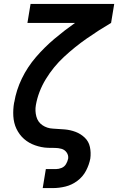

<svg xmlns="http://www.w3.org/2000/svg" viewBox="-20 -755 616 980"><path d="M198 205H250Q282 205 314.5 197Q347 189 375 168Q403 147 419 116.5Q435 86 441 54Q445 24 439 -4.5Q433 -33 412.5 -52.5Q392 -72 365.5 -82Q339 -92 309.5 -94.5Q280 -97 250 -98.5Q220 -100 196.5 -116Q173 -132 165.5 -160.5Q158 -189 163 -218Q175 -287 213.5 -350.5Q252 -414 307 -465Q362 -516 423 -558.5Q484 -601 547 -638L563 -735H136L120 -638H363Q309 -600 258 -557Q207 -514 163.5 -463.5Q120 -413 91.5 -354Q63 -295 53 -234L52 -231Q49 -214 48 -196.5Q47 -179 48 -162Q49 -145 53 -128.5Q57 -112 64 -97.5Q71 -83 80.5 -70Q90 -57 102.5 -46Q115 -35 129 -27Q143 -19 158.5 -13.5Q174 -8 191 -4.5Q208 -1 225.5 -0.5Q243 0 260 0Q277 0 293.5 4.5Q310 9 320 23Q330 37 328 54Q325 69 317 82.5Q309 96 294.5 102Q280 108 266 108H214Z"/></svg>

Font: Iosevka Sparkle SmBdObl
Style: Regular
Weight: 600
Italic angle: -9°
Designer: Belleve Invis
Foundry: Belleve Invis
Version: Version 4.5.0; ttfautohint (v1.8.3)